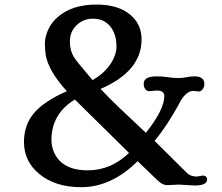

<svg xmlns="http://www.w3.org/2000/svg" viewBox="-20 -797 958 829"><path d="M574.2 -101.1Q460.9 11.2 330.6 11.2Q218.3 11.2 149.4 -45.9Q83.5 -100.6 83.5 -183.6Q83.5 -256.8 125.5 -307.1Q168.9 -359.4 268.6 -403.3Q190.4 -489.3 177.7 -557.6Q173.8 -580.1 173.8 -608.4Q173.8 -636.7 187.7 -668.2Q201.7 -699.7 229.5 -723.6Q291 -777.3 396.5 -777.3Q490.2 -777.3 542.5 -733.4Q591.3 -692.4 591.3 -627Q591.3 -489.3 414.1 -413.1Q451.2 -373.5 500 -327.1L609.9 -223.6Q689.5 -323.7 689.5 -382.3Q689.5 -406.2 656.7 -406.2L624.5 -403.3Q614.7 -403.3 607.7 -411.6Q600.6 -419.9 600.6 -435.5Q600.6 -467.3 656.2 -467.3Q683.6 -467.3 706.1 -463.6Q728.5 -460 748.5 -460Q768.6 -460 785.2 -463.6Q801.8 -467.3 817.1 -467.3Q832.5 -467.3 840.6 -464.6Q848.6 -461.9 853.5 -457.5Q862.3 -449.7 862.3 -435.1Q862.3 -420.4 854.5 -411.1Q846.7 -401.9 838.9 -401.9L814.9 -404.8Q779.3 -403.8 750 -342.8Q699.7 -252 647.5 -188.5L786.6 -50.8Q801.8 -34.7 830.6 -34.7L855.5 -39.1Q863.8 -39.1 869.1 -34.4Q874.5 -29.8 874.5 -22.9Q874.5 3.9 821.3 3.9L751.5 0L701.7 2.4Q682.6 2.4 662.6 -16.1ZM379.4 -451.2Q432.1 -480.5 460.9 -526.4Q482.9 -562.5 482.9 -595.5Q482.9 -628.4 473.4 -652.3Q463.9 -676.3 449.2 -690.4Q423.3 -716.3 381.3 -716.3Q339.4 -716.3 310.5 -688Q281.7 -660.2 281.7 -618.2Q281.7 -578.6 299.8 -549.8Q307.1 -538.6 318.4 -524.4ZM202.1 -192.4Q202.1 -164.6 213.4 -138.9Q224.6 -113.3 245.1 -95.7Q285.6 -61.5 358.9 -61.5Q459 -61.5 537.1 -136.7L303.2 -367.2Q202.1 -305.7 202.1 -192.4Z"/></svg>

Font: Stoke
Style: Regular
Weight: 400
Designer: Nicole Fally
Foundry: Nicole Fally
Version: Version 1.002